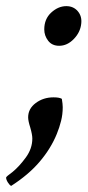

<svg xmlns="http://www.w3.org/2000/svg" viewBox="-60 -441 287 629"><path d="M-23.4 168Q-28.3 166 -34.2 156.7Q-40 147.5 -40 140.6Q-40 137.7 -18.6 122.1Q2.9 104.5 24.4 75.2Q45.9 45.9 45.9 12.7Q45.9 0 39.1 -23.4Q32.2 -44.9 32.2 -56.6Q32.2 -85 57.1 -103.5Q82 -122.1 115.2 -122.1Q134.8 -122.1 142.6 -117.2Q145.5 -99.6 145.5 -89.8Q145.5 -66.4 140.1 -44.9Q134.8 -23.4 126 -2Q106.4 45.9 69.8 88.9Q33.2 131.8 -23.4 168ZM133.8 -291Q110.4 -291 97.7 -307.6Q85 -324.2 85 -344.7Q85 -378.9 107.9 -399.9Q130.9 -420.9 157.2 -420.9Q180.7 -420.9 194.8 -404.3Q209 -387.7 206.1 -363.3Q203.1 -335 181.6 -313Q160.2 -291 133.8 -291Z"/></svg>

Font: Crimson Text SemiBold
Style: Italic
Weight: 600
Italic angle: -11°
Designer: Sebastian Kosch
Foundry: Sebastian Kosch
Version: Version 1.100; ttfautohint (v1.8.4)